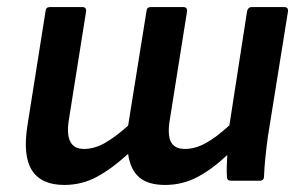

<svg xmlns="http://www.w3.org/2000/svg" viewBox="-20 -512 852 544"><path d="M162 12Q97 12 70.5 -29.5Q44 -71 58 -158L109 -480Q110 -492 121 -492H213Q225 -492 224 -480L175 -172Q162 -90 218 -90Q247 -90 276.5 -106.5Q306 -123 343 -156L395 -480Q396 -492 407 -492H499Q511 -492 510 -480L461 -172Q454 -129 464.5 -109.5Q475 -90 504 -90Q533 -90 563 -106.5Q593 -123 630 -157L680 -480Q683 -492 693 -492H785Q797 -492 796 -480L739 -125Q735 -96 732 -66.5Q729 -37 728 -12Q728 0 716 0H634Q623 0 623 -11Q622 -25 622.5 -40.5Q623 -56 624 -73Q582 -33 539.5 -10.5Q497 12 448 12Q399 12 374 -10Q349 -32 343 -76Q297 -34 254.5 -11Q212 12 162 12Z"/></svg>

Font: Sofia Sans
Style: Bold Italic
Weight: 700
Italic angle: -9°
Designer: Botio Nikoltchev, Ani Petrova
Foundry: lettersoup
Version: Version 4.101; ttfautohint (v1.8.4.7-5d5b)